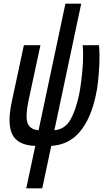

<svg xmlns="http://www.w3.org/2000/svg" viewBox="-20 -785 575 1045"><path d="M123 240 172 9Q78 6 48 -51.5Q18 -109 44 -231L110 -539H200L135 -236Q118 -156 129 -118.5Q140 -81 190 -76L336 -765H422L276 -76Q331 -81 360.5 -129Q390 -177 410 -267Q417 -302 423 -350Q429 -398 431.5 -448Q434 -498 430 -539H519Q523 -493 521 -442.5Q519 -392 514 -345Q509 -298 501 -264Q475 -141 415.5 -69Q356 3 259 9L210 240Z"/></svg>

Font: Noto Sans ExtraCondensed Medium
Style: Italic
Weight: 500
Width: 2
Italic angle: -12°
Designer: Monotype Design Team
Foundry: Monotype Imaging Inc.
Version: Version 2.013; ttfautohint (v1.8.4.7-5d5b)